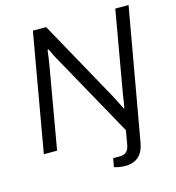

<svg xmlns="http://www.w3.org/2000/svg" viewBox="-124 -791 986 1078"><g transform="rotate(-15 368.5 -252.0)"><path d="M471.2 182.1Q439 182.1 407.2 171.9L416 122.1H455.1Q502.4 122.1 511.2 73.2L525.9 -11.2L269 -474.1Q244.6 -515.6 224.1 -561H217.8Q212.4 -515.1 206.1 -478L123 0H45.9L166 -686H243.2L504.9 -212.9Q508.8 -205.1 524.2 -175.3Q539.6 -145.5 545.9 -131.8L549.8 -132.8Q551.8 -143.1 555.7 -169.4Q559.6 -195.8 562 -210.9L645 -686H722.2L587.9 73.2Q571.3 182.1 471.2 182.1Z"/></g></svg>

Font: Archivo Light
Style: Italic
Weight: 300
Italic angle: -10°
Designer: Hector Gatti
Foundry: Omnibus-Type
Version: Version 2.001